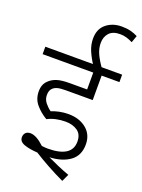

<svg xmlns="http://www.w3.org/2000/svg" viewBox="-182 -977 864 1165"><g transform="rotate(20 249.5 -394.0)"><path d="M271 -237Q240 -237 210.5 -230.5Q181 -224 156 -211Q115 -235 85 -270Q55 -305 55 -354Q55 -378 62 -395.5Q69 -413 83 -426Q102 -445 131.5 -455Q161 -465 216 -465H327V-574H0V-622H496V-574H381V-416H208Q171 -416 152.5 -410.5Q134 -405 123 -393Q109 -379 109 -350Q109 -322 126.5 -300.5Q144 -279 164 -265Q186 -274 213.5 -280Q241 -286 274 -286Q343 -286 388.5 -249Q434 -212 434 -148Q434 -77 384.5 -40.5Q335 -4 253 0Q285 15 321.5 31Q358 47 397 61L375 108Q320 82 269 54Q218 26 174 -2Q123 -5 88.5 -17Q54 -29 54 -58Q54 -75 64.5 -86.5Q75 -98 97 -98Q135 -97 186 -49Q207 -46 226 -46Q301 -46 340.5 -71Q380 -96 380 -147Q380 -194 349 -215.5Q318 -237 271 -237ZM312 -615Q287 -653 271 -690.5Q255 -728 255 -768Q255 -830 295.5 -863Q336 -896 395 -896Q428 -896 453 -889.5Q478 -883 499 -872L483 -827Q463 -837 443.5 -843Q424 -849 401 -849Q354 -849 331 -823.5Q308 -798 308 -759Q308 -724 323 -690.5Q338 -657 368 -615Z"/></g></svg>

Font: Noto Sans Light
Style: Italic
Weight: 300
Italic angle: -12°
Designer: Monotype Design Team
Foundry: Monotype Imaging Inc.
Version: Version 2.013; ttfautohint (v1.8.4.7-5d5b)